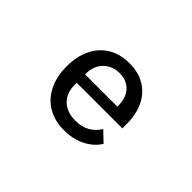

<svg xmlns="http://www.w3.org/2000/svg" viewBox="-83 -855 1167 1167"><g transform="rotate(45 500.0 -272.0)"><path d="M247 -273Q247 -359 278 -423Q309 -487 367 -522Q425 -557 504 -557Q584 -557 640 -522Q696 -487 724.5 -425.5Q753 -364 753 -287V-246H361V-227Q361 -159 402.5 -118Q444 -77 519 -77Q622 -77 674 -161L739 -99Q707 -47 647 -17Q587 13 509 13Q429 13 370 -22Q311 -57 279 -122Q247 -187 247 -273ZM361 -325V-318H638V-328Q638 -394 602 -433Q566 -472 505 -472Q441 -472 401 -431Q361 -390 361 -325Z"/></g></svg>

Font: IBM Plex Sans JP Medium
Style: Regular
Weight: 500
Designer: Mike Abbink; Paul van der Laan; Pieter van Rosmalen; Wujin Sim; Yejin Wi; Jinhee Kim; Boomi Park; Yona Kim; Kichan Ma
Foundry: Sandoll Inc.
Version: Version 1.001